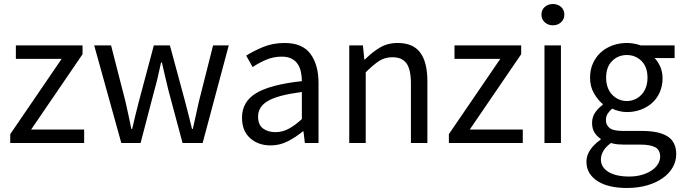

<svg xmlns="http://www.w3.org/2000/svg" viewBox="-20 -712 3399 956"><path d="M31 0V-44L287 -419H59V-486H391V-442L135 -67H399V0Z M584 0 449 -486H533L605 -205Q613 -170 620 -137Q627 -104 634 -70H638Q646 -104 654 -137.5Q662 -171 671 -205L746 -486H826L902 -205Q911 -170 919.5 -137Q928 -104 936 -70H940Q948 -104 955 -137Q962 -170 970 -205L1041 -486H1119L989 0H889L819 -261Q810 -296 802.5 -330Q795 -364 786 -401H782Q774 -364 766 -329.5Q758 -295 748 -260L680 0Z M1327 12Q1266 12 1225.5 -24Q1185 -60 1185 -126Q1185 -206 1256 -248.5Q1327 -291 1483 -308Q1483 -331 1478.5 -353Q1474 -375 1463 -392Q1452 -409 1432.5 -419.5Q1413 -430 1383 -430Q1341 -430 1304 -414Q1267 -398 1238 -378L1206 -435Q1240 -457 1289 -477.5Q1338 -498 1397 -498Q1486 -498 1526 -443.5Q1566 -389 1566 -298V0H1498L1491 -58H1488Q1453 -29 1413 -8.5Q1373 12 1327 12ZM1351 -54Q1386 -54 1417 -70.5Q1448 -87 1483 -119V-254Q1422 -246 1380.5 -235Q1339 -224 1313.5 -209Q1288 -194 1276.5 -174.5Q1265 -155 1265 -132Q1265 -90 1290 -72Q1315 -54 1351 -54Z M1719 0V-486H1787L1794 -416H1797Q1832 -451 1870.5 -474.5Q1909 -498 1960 -498Q2037 -498 2072.5 -450Q2108 -402 2108 -308V0H2026V-297Q2026 -366 2004 -396.5Q1982 -427 1934 -427Q1896 -427 1867 -408Q1838 -389 1801 -352V0Z M2215 0V-44L2471 -419H2243V-486H2575V-442L2319 -67H2583V0Z M2691 0V-486H2773V0ZM2733 -586Q2709 -586 2692.5 -601Q2676 -616 2676 -639Q2676 -663 2692.5 -677.5Q2709 -692 2733 -692Q2757 -692 2773.5 -677.5Q2790 -663 2790 -639Q2790 -616 2773.5 -601Q2757 -586 2733 -586Z M3101 224Q3056 224 3019 215.5Q2982 207 2955.5 190Q2929 173 2914.5 149Q2900 125 2900 93Q2900 62 2919 34Q2938 6 2971 -17V-21Q2953 -32 2940.5 -51.5Q2928 -71 2928 -100Q2928 -131 2945 -154Q2962 -177 2981 -190V-194Q2957 -214 2937.5 -247.5Q2918 -281 2918 -325Q2918 -365 2932.5 -397Q2947 -429 2972 -451.5Q2997 -474 3030.5 -486Q3064 -498 3101 -498Q3121 -498 3138.5 -494.5Q3156 -491 3170 -486H3339V-423H3239Q3256 -406 3267.5 -380Q3279 -354 3279 -323Q3279 -284 3265 -252.5Q3251 -221 3227 -199.5Q3203 -178 3170.5 -166Q3138 -154 3101 -154Q3083 -154 3064 -158.5Q3045 -163 3028 -171Q3015 -160 3006 -146.5Q2997 -133 2997 -113Q2997 -90 3015 -75Q3033 -60 3083 -60H3177Q3262 -60 3304.5 -32.5Q3347 -5 3347 56Q3347 90 3330 120.5Q3313 151 3281 174Q3249 197 3203.5 210.5Q3158 224 3101 224ZM3101 -209Q3122 -209 3140.5 -217Q3159 -225 3173.5 -240Q3188 -255 3196 -276.5Q3204 -298 3204 -325Q3204 -379 3174 -408.5Q3144 -438 3101 -438Q3058 -438 3028 -408.5Q2998 -379 2998 -325Q2998 -298 3006 -276.5Q3014 -255 3028.5 -240Q3043 -225 3061.5 -217Q3080 -209 3101 -209ZM3113 167Q3148 167 3176.5 158.5Q3205 150 3225 136.5Q3245 123 3256 105Q3267 87 3267 68Q3267 34 3242 21Q3217 8 3169 8H3085Q3071 8 3054.5 6.5Q3038 5 3022 0Q2996 19 2984 40Q2972 61 2972 82Q2972 121 3009.5 144Q3047 167 3113 167Z"/></svg>

Font: Processing Sans Pro
Style: Regular
Weight: 400
Designer: Paul D. Hunt
Foundry: Adobe Systems Incorporated
Version: Version 2.020;PS 2.000;hotconv 1.0.86;makeotf.lib2.5.63406